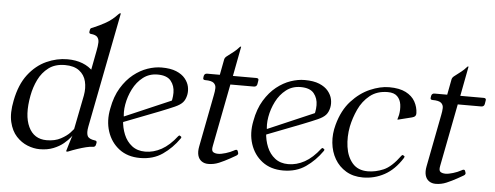

<svg xmlns="http://www.w3.org/2000/svg" viewBox="-48 -828 2486 964"><g transform="rotate(5 1194.5 -346.5)"><path d="M178 11Q148 11 116.5 -1.5Q85 -14 60 -41Q35 -68 24.5 -112.5Q14 -157 27 -221Q43 -303 82 -353.5Q121 -404 173 -427.5Q225 -451 278 -451Q321 -451 354.5 -438Q388 -425 411 -400L399 -396L420 -506Q425 -531 425.5 -548Q426 -565 417 -575.5Q408 -586 384 -588Q374 -589 376 -600L378 -610Q379 -615 383 -617Q387 -619 393 -621Q424 -634 454.5 -651Q485 -668 514 -699Q519 -704 522 -704H523Q525 -704 525 -703L412 -123Q406 -92 413 -76.5Q420 -61 451 -57Q462 -56 460 -45L458 -36Q456 -24 442 -24Q429 -24 409 -19Q389 -14 366.5 -6.5Q344 1 322 10Q321 11 316 11H314Q312 11 312 8Q314 2 323 -29Q332 -60 343 -90H348Q344 -81 331.5 -64.5Q319 -48 298 -30.5Q277 -13 247 -1Q217 11 178 11ZM209 -37Q251 -37 280.5 -53Q310 -69 325.5 -86Q341 -103 342 -105L376 -277Q383 -315 375 -348Q367 -381 340.5 -401Q314 -421 269 -421Q219 -421 186.5 -396.5Q154 -372 135.5 -334Q117 -296 109 -253Q90 -153 117.5 -95Q145 -37 209 -37Z M879 -104Q845 -55 797.5 -22Q750 11 684 11Q621 11 578.5 -21.5Q536 -54 518.5 -107.5Q501 -161 514 -224Q525 -285 551.5 -328.5Q578 -372 612 -399Q646 -426 682.5 -438.5Q719 -451 753 -451Q798 -451 827 -439Q856 -427 872 -407.5Q888 -388 892.5 -366.5Q897 -345 893 -325Q888 -301 875.5 -287Q863 -273 836 -261Q809 -249 761 -230L539 -144L533 -167L844 -301L810 -263Q823 -295 823 -330Q823 -365 803 -389.5Q783 -414 736 -414Q694 -414 663 -390Q632 -366 613 -328.5Q594 -291 587 -250.5Q580 -210 587 -177L583 -172Q585 -133 599 -99Q613 -65 640 -44Q667 -23 707 -23Q749 -23 789 -45Q829 -67 866 -115Q870 -120 874 -118L880 -114Q884 -111 879 -104Z M1172 -60Q1174 -56 1173 -52Q1172 -47 1165 -43L1135 -26Q1108 -11 1082 0Q1056 11 1028 11Q1008 11 994 1Q980 -9 975 -27.5Q970 -46 975 -72L1026 -336Q1030 -355 1030.5 -371Q1031 -387 1019.5 -397Q1008 -407 976 -407Q963 -407 966 -420L967 -427Q970 -440 983 -440H1047L1062 -519Q1064 -528 1073 -535Q1095 -552 1108 -562Q1121 -572 1135 -588Q1136 -590 1139 -590H1141Q1142 -590 1141 -587L1113 -440H1231Q1245 -440 1242 -427L1239 -409Q1236 -396 1222 -396H1104L1043 -81Q1038 -57 1047.5 -50.5Q1057 -44 1073 -44Q1088 -44 1111 -51Q1134 -58 1150 -67Q1153 -69 1156.5 -70.5Q1160 -72 1162 -72Q1168 -72 1170 -66Z M1600 -104Q1566 -55 1518.5 -22Q1471 11 1405 11Q1342 11 1299.5 -21.5Q1257 -54 1239.5 -107.5Q1222 -161 1235 -224Q1246 -285 1272.5 -328.5Q1299 -372 1333 -399Q1367 -426 1403.5 -438.5Q1440 -451 1474 -451Q1519 -451 1548 -439Q1577 -427 1593 -407.5Q1609 -388 1613.5 -366.5Q1618 -345 1614 -325Q1609 -301 1596.5 -287Q1584 -273 1557 -261Q1530 -249 1482 -230L1260 -144L1254 -167L1565 -301L1531 -263Q1544 -295 1544 -330Q1544 -365 1524 -389.5Q1504 -414 1457 -414Q1415 -414 1384 -390Q1353 -366 1334 -328.5Q1315 -291 1308 -250.5Q1301 -210 1308 -177L1304 -172Q1306 -133 1320 -99Q1334 -65 1361 -44Q1388 -23 1428 -23Q1470 -23 1510 -45Q1550 -67 1587 -115Q1591 -120 1595 -118L1601 -114Q1605 -111 1600 -104Z M1807 11Q1758 11 1722 -10.5Q1686 -32 1665 -68Q1644 -104 1639.5 -149Q1635 -194 1648 -241Q1668 -315 1710.5 -361.5Q1753 -408 1804 -430Q1855 -452 1900 -452Q1952 -452 1984 -435.5Q2016 -419 2031 -392Q2046 -365 2047 -334Q2048 -316 2027 -311L1959 -294Q1957 -293 1955.5 -294Q1954 -295 1955 -296Q1955 -298 1957.5 -305Q1960 -312 1961 -318Q1966 -345 1962.5 -370Q1959 -395 1943 -411Q1927 -427 1895 -427Q1841 -427 1805 -398Q1769 -369 1749 -325.5Q1729 -282 1720 -238Q1710 -186 1717 -136Q1724 -86 1751.5 -54Q1779 -22 1829 -22Q1868 -22 1908 -39Q1948 -56 1991 -115Q1995 -120 1999 -118L2005 -114Q2009 -112 2004 -104Q1966 -44 1915.5 -16.5Q1865 11 1807 11Z M2318 -60Q2320 -56 2319 -52Q2318 -47 2311 -43L2281 -26Q2254 -11 2228 0Q2202 11 2174 11Q2154 11 2140 1Q2126 -9 2121 -27.5Q2116 -46 2121 -72L2172 -336Q2176 -355 2176.5 -371Q2177 -387 2165.5 -397Q2154 -407 2122 -407Q2109 -407 2112 -420L2113 -427Q2116 -440 2129 -440H2193L2208 -519Q2210 -528 2219 -535Q2241 -552 2254 -562Q2267 -572 2281 -588Q2282 -590 2285 -590H2287Q2288 -590 2287 -587L2259 -440H2377Q2391 -440 2388 -427L2385 -409Q2382 -396 2368 -396H2250L2189 -81Q2184 -57 2193.5 -50.5Q2203 -44 2219 -44Q2234 -44 2257 -51Q2280 -58 2296 -67Q2299 -69 2302.5 -70.5Q2306 -72 2308 -72Q2314 -72 2316 -66Z"/></g></svg>

Font: Young Serif Light
Style: Italic
Weight: 300
Italic angle: -10.979°
Designer: Bastien Sozeau
Foundry: NBR — Bastien Sozeau
Version: Version 5.001